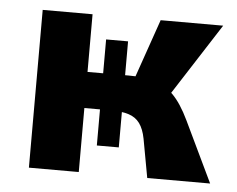

<svg xmlns="http://www.w3.org/2000/svg" viewBox="-39 -469 634 514"><g transform="rotate(5 278.0 -212.0)"><path d="M374 0 355 -104Q350 -130 339 -145Q328 -160 309 -166Q290 -172 262 -172H149V-269H300Q339 -269 368.5 -261Q398 -253 421 -230Q444 -207 465 -163L543 0ZM56 0V-424H190V0ZM232 -75V-360H291V-75ZM299 -211 373 -424H541L404 -211Z"/></g></svg>

Font: Ysabeau Office ExtraBold
Style: Regular
Weight: 800
Designer: Christian Thalmann (Catharsis Fonts)
Version: Version 2.001;gftools[0.9.30]; featfreeze: tnum,lnum,ss02